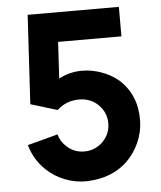

<svg xmlns="http://www.w3.org/2000/svg" viewBox="-54 -797 721 858"><g transform="rotate(-5 306.5 -368.0)"><path d="M102.1 -750H511.2V-617.7H227.1L217.8 -454.1Q266.6 -480 321.8 -480Q365.2 -480 408.4 -464.6Q451.7 -449.2 485.4 -420.9Q563 -350.6 561.5 -236.3Q561 -185.5 539.8 -137.7Q518.6 -89.8 482.4 -55.2Q412.6 10.3 301.3 13.7Q252.9 15.1 204.6 -3.4Q156.2 -22 120.6 -56.2Q71.8 -102.1 52.2 -169.9L188.5 -206.1Q196.8 -174.8 218.8 -154.3Q253.4 -119.6 301.3 -119.6Q349.1 -119.6 384.3 -153.3Q418.9 -188 418.9 -236.3Q418.9 -284.2 384.3 -318.8Q351.6 -351.6 301.3 -353Q240.7 -354 198.7 -314.5L79.1 -351.1Z"/></g></svg>

Font: Manrope3 ExtraBold
Style: Bold
Weight: 800
Width: 4
Designer: Mikhail Sharanda
Foundry: Mikhail Sharanda
Version: Version 3.000;PS 003.000;hotconv 1.0.88;makeotf.lib2.5.64775